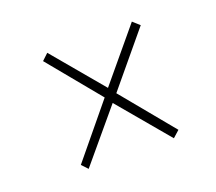

<svg xmlns="http://www.w3.org/2000/svg" viewBox="-69 -578 576 511"><g transform="rotate(-20 219.0 -322.0)"><path d="M345 -157 224 -301 104 -158 88 -175 209 -322 88 -469 106 -486 226 -343 346 -487 365 -470 242 -322 364 -174Z"/></g></svg>

Font: Inconsolata SemiCondensed ExtraLight
Style: Regular
Weight: 200
Width: 4
Monospace: yes
Designer: Raph Levien, Cyreal, Brenton Simpson
Foundry: Raph Levien, Cyreal, Google
Version: Version 3.100; ttfautohint (v1.8.4.7-5d5b)